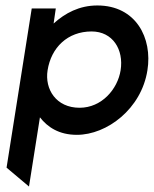

<svg xmlns="http://www.w3.org/2000/svg" viewBox="-20 -482 562 702"><path d="M4 131 86 200 126 -53C154 -17 196 11 261 11C371 11 497 -84 519 -225C538 -343 477 -462 336 -462C270 -462 218 -434 176 -396L184 -451H96ZM154 -225C167 -308 227 -367 315 -367C392 -367 433 -301 421 -225C410 -156 352 -88 271 -88C185 -88 143 -156 154 -225Z"/></svg>

Font: Charger Sport
Style: BdObl
Weight: 700
Designer: Jasper
Foundry: Cannot Into Space Fonts
Version: Version 1.1